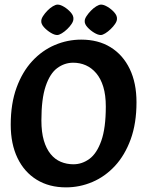

<svg xmlns="http://www.w3.org/2000/svg" viewBox="-20 -799 634 834"><path d="M266.7 14.9Q193.5 14.9 139.5 -18.3Q85.4 -51.5 56 -112.7Q26.6 -173.8 26.6 -257.1Q26.6 -348.8 51.8 -418Q77 -487.1 120.1 -533.7Q163.2 -580.2 218.2 -603.5Q273.2 -626.9 332.8 -626.9Q407 -626.9 460.5 -593.7Q514.1 -560.5 543.5 -499.6Q572.9 -438.7 572.9 -354.9Q572.9 -263.2 547.7 -194Q522.5 -124.9 479.4 -78.3Q436.3 -31.8 381.3 -8.5Q326.3 14.9 266.7 14.9ZM298.9 -85.4Q336.3 -85.4 368.4 -108.8Q400.5 -132.3 420 -187.4Q439.6 -242.5 439.6 -336.1Q439.6 -385.9 428.7 -421.8Q417.8 -457.6 398 -480.9Q378.3 -504.1 352.8 -515.4Q327.3 -526.6 298 -526.6Q260.1 -526.6 228.4 -503.1Q196.8 -479.6 178.3 -424.5Q159.8 -369.4 159.8 -275.9Q159.8 -225 170.4 -188.8Q181.1 -152.7 199.9 -129.8Q218.6 -106.8 244.1 -96.1Q269.7 -85.4 298.9 -85.4ZM228.3 -646.9Q216.3 -646.9 199.9 -657Q183.4 -667.1 170.8 -681Q158.3 -695 159.3 -707.9Q159.3 -717.1 167 -729.2Q174.7 -741.3 186.1 -752.9Q197.4 -764.5 209.5 -771.7Q221.7 -779 230.5 -779Q242.4 -779 258.6 -769.1Q274.8 -759.3 287.3 -745.1Q299.9 -730.9 298.9 -716.9Q298.9 -707.2 291.2 -695.4Q283.4 -683.5 271.9 -672.5Q260.3 -661.4 248.4 -654.2Q236.5 -646.9 228.3 -646.9ZM417.5 -646.9Q405.5 -646.9 388.8 -657Q372.1 -667.1 359.6 -681Q347 -695 348 -707.9Q348 -717.1 356 -729.2Q363.9 -741.3 375.3 -752.9Q386.6 -764.5 398.5 -771.7Q410.4 -779 419.2 -779Q431.1 -779 447.5 -769.1Q464 -759.3 476.5 -745.1Q489.1 -730.9 488.1 -716.9Q488.1 -707.2 480.1 -695.4Q472.2 -683.5 460.6 -672.5Q449 -661.4 437.3 -654.2Q425.7 -646.9 417.5 -646.9Z"/></svg>

Font: Ancizar Sans Thin
Style: Italic
Weight: 100
Italic angle: -4°
Designer: Cesar Puertas, Viviana Monsalve, Julian Moncada, Julian Prieto, Jose Castro, Mariel Hernandez, Felipe Aragon, Sara Alarc
Version: Version 8.100